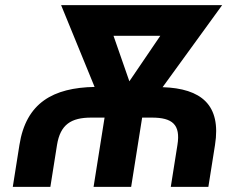

<svg xmlns="http://www.w3.org/2000/svg" viewBox="-20 -731 889 751"><path d="M30 0H177L203 -164C216 -244 258 -271 337 -271H389L346 0H493L536 -271H574C654 -271 687 -244 674 -164L648 0H795L821 -164C846 -321 767 -385 616 -390L849 -711H219L350 -391C188 -388 82 -329 56 -164ZM424 -591H607L486 -413Z"/></svg>

Font: Asimov Pro
Style: BdObl
Weight: 700
Designer: Google
Version: Version 2.000980; 2014